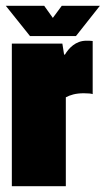

<svg xmlns="http://www.w3.org/2000/svg" viewBox="-27 -645 366 665"><path d="M126 -625H-7L77 -520H236L319 -625H187L156 -583ZM14 0H201V-308C216 -316 235 -322 263 -322C278 -322 289 -321 294 -319V-503C286 -504 280 -504 272 -504C235 -504 211 -478 198 -456H195L189 -494H14Z"/></svg>

Font: Blinker Headline
Style: Regular
Weight: 900
Width: 4
Designer: Juergen Huber
Foundry: supertype
Version: Version 1.015;PS 1.15;hotconv 1.0.88;makeotf.lib2.5.647800